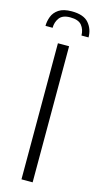

<svg xmlns="http://www.w3.org/2000/svg" viewBox="-135 -809 438 845"><g transform="rotate(15 84.0 -386.0)"><path d="M81.5 -771.6Q135.8 -771.6 158.9 -744.7Q182 -717.8 182 -679.7H149.8Q149.5 -706.8 134.5 -725.5Q119.5 -744.2 81.9 -744.2Q46.8 -744.2 32.5 -724.7Q18.3 -705.3 18.3 -679.7H-14.2Q-14.2 -700.8 -6.2 -722.1Q1.8 -743.4 22.7 -757.5Q43.6 -771.6 81.5 -771.6ZM58.5 -620H109.4V0H58.5Z"/></g></svg>

Font: Smooch Sans Thin
Style: Regular
Weight: 100
Designer: Robert E. Leuschke
Foundry: Robert E. Leuschke
Version: Version 1.010